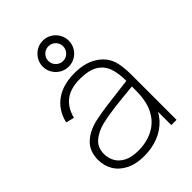

<svg xmlns="http://www.w3.org/2000/svg" viewBox="-235 -895 1012 1012"><g transform="rotate(-45 271.0 -389.5)"><path d="M40 -143Q40 -209 81 -246.2Q122 -283.5 187 -297Q233 -306.5 281.2 -312.8Q329.5 -319 408.5 -328.5Q433.5 -331 455 -334L440 -324Q441.5 -389 425.8 -430.5Q410 -472 373 -492.5Q336 -513 274 -513Q206 -513 164.8 -482.8Q123.5 -452.5 107 -390L61 -402Q79 -476.5 134.5 -515.8Q190 -555 276 -555Q350 -555 400.2 -524.8Q450.5 -494.5 469 -442Q475.5 -422.5 478.8 -394.5Q482 -366.5 482 -338V0H443V-148L463 -147Q448.5 -96.5 414.8 -59.8Q381 -23 332.8 -4Q284.5 15 227 15Q166.5 15 124.2 -6.5Q82 -28 61 -63.8Q40 -99.5 40 -143ZM436 -204Q439 -225 439.5 -247Q440 -269 440 -301.5V-310L462 -293L435 -290.5Q359 -283.5 301 -276.5Q243 -269.5 196 -258Q149.5 -246.5 116.8 -219.2Q84 -192 84 -142Q84 -113.5 97.8 -87.2Q111.5 -61 143.2 -44Q175 -27 225 -27Q283 -27 328 -48Q373 -69 400.8 -109Q428.5 -149 436 -204ZM181.5 -697Q181.5 -723 194.8 -745.2Q208 -767.5 230.2 -780.8Q252.5 -794 278.5 -794Q305 -794 327.2 -780.8Q349.5 -767.5 362.5 -745.2Q375.5 -723 375.5 -697Q375.5 -670.5 362.5 -648.2Q349.5 -626 327.2 -613Q305 -600 278.5 -600Q252.5 -600 230.2 -613Q208 -626 194.8 -648.2Q181.5 -670.5 181.5 -697ZM333.5 -697Q333.5 -720 317.5 -736Q301.5 -752 278.5 -752Q256 -752 239.8 -736Q223.5 -720 223.5 -697Q223.5 -674.5 239.8 -658.2Q256 -642 278.5 -642Q301.5 -642 317.5 -658.2Q333.5 -674.5 333.5 -697Z"/></g></svg>

Font: Tap Sans
Style: Regular
Weight: 400
Designer: Tap Payments
Foundry: Tap Payments
Version: Version 1.001;Glyphs 3.1.2 (3151)